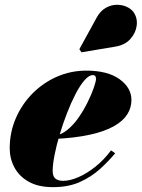

<svg xmlns="http://www.w3.org/2000/svg" viewBox="-20 -761 584 791"><path d="M198.5 10Q138 10 98.5 -12.2Q59 -34.5 39.5 -71Q20 -107.5 20 -150Q20 -215.5 45 -273.5Q70 -331.5 113.8 -375.8Q157.5 -420 214.5 -445Q271.5 -470 335.5 -470Q423.5 -470 472.5 -434.8Q521.5 -399.5 521.5 -349Q521.5 -317 504 -289.5Q486.5 -262 448.8 -240.8Q411 -219.5 350.2 -206Q289.5 -192.5 202.5 -188.5V-202.5Q230.5 -204 256.5 -225Q282.5 -246 304 -277Q325.5 -308 341.5 -340.8Q357.5 -373.5 366.5 -399.8Q375.5 -426 375.5 -436Q375.5 -443 372.8 -447.2Q370 -451.5 362 -451.5Q346.5 -451.5 328 -430.2Q309.5 -409 291 -373.2Q272.5 -337.5 255.8 -294.2Q239 -251 225.8 -206.5Q212.5 -162 204.8 -122.8Q197 -83.5 197 -57Q197 -34 208.5 -25Q220 -16 240 -16Q268 -16 302.8 -31Q337.5 -46 372.8 -74Q408 -102 437.5 -141.5L454.5 -129.5Q427.5 -97 392 -64.8Q356.5 -32.5 309.2 -11.2Q262 10 198.5 10ZM315.5 -545.5 307 -558.5 378 -688Q393 -715.5 414.5 -728Q436 -740.5 458.8 -741.2Q481.5 -742 500.8 -733.5Q520 -725 530.5 -710.5Q547 -686.5 543.2 -656Q539.5 -625.5 517.2 -600.5Q495 -575.5 455.5 -569Z"/></svg>

Font: Bodoni Moda 11pt Black
Style: Italic
Weight: 900
Italic angle: -13°
Designer: Owen Earl
Foundry: indestructible type
Version: Version 2.004